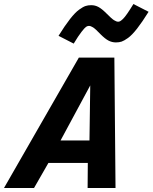

<svg xmlns="http://www.w3.org/2000/svg" viewBox="-60 -944 766 964"><path d="M686 -884.8Q653.8 -833 628.2 -800.3Q602.5 -767.6 582.8 -753.4Q563 -739.3 550.5 -735.1Q538.1 -731 522 -731Q502.4 -731 485.1 -740Q467.8 -749 444.8 -772Q419.9 -798.3 407.7 -806.2Q395.5 -814 386.2 -814Q379.4 -814 372.3 -809.3Q365.2 -804.7 349.1 -783.9Q333 -763.2 310.1 -725.1L233.9 -764.2Q266.1 -815.9 291.7 -848.6Q317.4 -881.3 337.2 -895.5Q356.9 -909.7 369.4 -913.8Q381.8 -918 397.9 -918Q417.5 -918 434.3 -908.9Q451.2 -899.9 474.1 -877Q500 -850.6 512.2 -842.8Q524.4 -835 533.2 -835Q538.1 -835 543.2 -837.6Q548.3 -840.3 557.1 -848.6Q565.9 -856.9 579.1 -876Q592.3 -895 609.9 -923.8ZM110.8 0H-40L335.9 -654.8H514.2L520 0H379.9L380.9 -126H183.1ZM244.1 -238.8H389.2L393.1 -515.1Z"/></svg>

Font: IntelOne Mono Bold
Style: Italic
Weight: 700
Italic angle: -16°
Designer: Fred Shallcrass
Foundry: Frere-Jones Type LLC
Version: Version 1.200;hotconv 1.1.0;makeotfexe 2.6.0;FJTRelease1.2